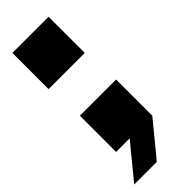

<svg xmlns="http://www.w3.org/2000/svg" viewBox="-235 -585 750 750"><g transform="rotate(-45 140.0 -210.0)"><path d="M41 0V-200H241V0L126 140H1L116 0ZM28 -360V-560H228V-360Z"/></g></svg>

Font: Tektur SemiCondensed Black
Style: Regular
Weight: 900
Width: 4
Designer: Adam Jagosz
Foundry: Adam Jagosz
Version: Version 1.005;gftools[0.9.30]